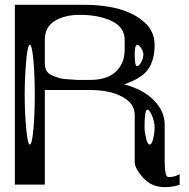

<svg xmlns="http://www.w3.org/2000/svg" viewBox="-20 -770 790 801"><path d="M552.7 -583Q542 -583 542 -542Q542 -494.1 551.8 -494.1Q560.5 -494.1 569.3 -511.2Q578.1 -528.3 578.1 -542Q578.1 -555.7 568.8 -569.3Q559.6 -583 552.7 -583ZM625 -239.3Q625 -260.7 614.3 -287.1Q603.5 -312.5 594.7 -312.5Q583 -312.5 583 -239.3Q583 -220.7 589.8 -191.4Q595.7 -167 604.5 -167Q613.3 -167 619.1 -191.4Q625 -216.8 625 -239.3ZM89.8 -521.5Q83 -449.2 83 -375Q83 -300.8 89.8 -228.5Q95.7 -167 104.5 -167Q113.3 -167 119.1 -228.5Q125 -290 125 -375Q125 -460 119.1 -521.5Q113.3 -583 104.5 -583Q95.7 -583 89.8 -521.5ZM500 -604.5Q500 -655.3 447.3 -681.6Q394.5 -708 312.5 -708Q248 -708 207 -681.6Q167 -656.2 167 -604.5V-505.9Q167 -490.2 172.9 -477.5Q178.7 -464.8 193.4 -457Q201.2 -453.1 221.7 -446.3Q238.3 -440.4 260.7 -439.5Q266.6 -439.5 281.7 -438Q296.9 -436.5 303.7 -436.5H354.5Q427.7 -436.5 463.9 -471.7Q500 -506.8 500 -561.5ZM42 -750H333Q412.1 -750 476.6 -732.4Q540 -714.8 583 -676.8Q625 -638.7 625 -583V-582Q625 -519.5 597.7 -480.5Q571.3 -443.4 498 -418Q576.2 -397.5 621.1 -352.5Q667 -306.6 667 -249V-99.6Q667 -31.2 682.6 -31.2Q710 -31.2 729.5 -43.9V1Q700.2 10.7 667 10.7Q612.3 10.7 577.1 -28.3Q542 -68.4 542 -92.8V-291Q542 -338.9 488.3 -367.2Q436.5 -394.5 354.5 -394.5H167V0H42Z"/></svg>

Font: okolaksMetalik
Style: bold
Weight: 700
Width: 7
Version: Version 0.6